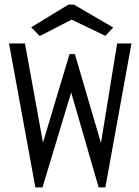

<svg xmlns="http://www.w3.org/2000/svg" viewBox="-20 -811 603 831"><path d="M133 0 19 -623H88L166 -194L281 -577H304L417 -192L487 -623H549L436 0H407L288 -411L164 0ZM152 -655 115 -693 276 -791H300L470 -692L436 -656L290 -726Z"/></svg>

Font: Inconsolata SemiExpanded Thin
Style: Regular
Weight: 100
Width: 6
Monospace: yes
Designer: Raph Levien, Cyreal, Brenton Simpson
Foundry: Raph Levien, Cyreal, Google
Version: Version 3.100; ttfautohint (v1.8.4.7-5d5b)